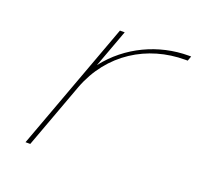

<svg xmlns="http://www.w3.org/2000/svg" viewBox="-101 -661 782 760"><g transform="rotate(20 290.0 -281.5)"><path d="M241.6 -393.6C321.2 -496.5 444.4 -553 570.4 -553H580.4L573.1 -533H563.1C404.5 -533 262.2 -446.6 202.1 -286.4L200.5 -282L196.8 -272L103.9 -20L100.2 -10H80.2L83.9 -20L176.8 -272L180.5 -282C181 -283.4 181.5 -284.7 182 -286.1L276.7 -543L280.4 -553H300.4L296.7 -543Z"/></g></svg>

Font: Nordica Plus
Style: NordicaClassicUltLtCondObl
Weight: 300
Version: Version 1.01